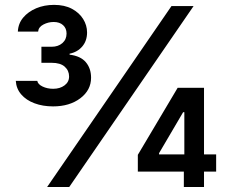

<svg xmlns="http://www.w3.org/2000/svg" viewBox="-20 -752 927 772"><path d="M193.4 -324.2Q151.9 -324.2 118.7 -336.7Q85.4 -349.1 65.4 -372.3Q45.4 -395.5 43.5 -426.8H129.9Q132.3 -413.1 151.1 -404.1Q169.9 -395 193.8 -395Q221.2 -395 239.5 -408.7Q257.8 -422.4 257.8 -444.3Q257.8 -468.3 240.2 -483.9Q222.7 -499.5 187.5 -499.5H146.5V-564H187.5Q213.9 -564 230.7 -578.6Q247.6 -593.3 247.6 -617.2Q247.6 -638.2 233.6 -650.9Q219.7 -663.6 195.8 -663.6Q173.8 -663.6 154.3 -653.3Q134.8 -643.1 133.3 -625H51.8Q53.2 -657.2 73.2 -681.2Q93.3 -705.1 125.7 -718.8Q158.2 -732.4 197.3 -732.4Q239.3 -732.4 268.8 -716.8Q298.3 -701.2 314.2 -675.8Q330.1 -650.4 330.1 -621.6Q330.1 -587.9 310.8 -565.2Q291.5 -542.5 259.8 -536.1V-532.2Q303.7 -526.9 325 -502Q346.2 -477.1 346.2 -439.5Q346.2 -389.6 303 -356.9Q259.8 -324.2 193.4 -324.2ZM169.4 0 669.4 -727.5H758.3L258.3 0ZM534.2 -62V-129.4L694.3 -398.9H751.5V-300.8H716.3L619.6 -136.2V-131.3H849.1V-62ZM719.2 0V-82L721.2 -112.3V-398.9H800.3V0Z"/></svg>

Font: Inter 16pt Medium
Style: Regular
Weight: 500
Version: Version 4.001;git-66647c0bb